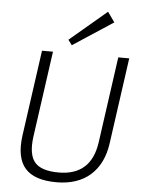

<svg xmlns="http://www.w3.org/2000/svg" viewBox="-62 -991 773 1046"><g transform="rotate(5 324.5 -468.0)"><path d="M287 7Q165 7 114.5 -51Q64 -109 80 -229L146 -700H206L140 -229Q127 -132 162.5 -89.5Q198 -47 294 -47Q471 -47 497 -229L563 -700H623L557 -229Q549 -172 527.5 -128.5Q506 -85 471.5 -54.5Q437 -24 390.5 -8.5Q344 7 287 7ZM525 -888 305 -744 284 -772 486 -943Z"/></g></svg>

Font: Pathway Extreme 8pt Thin
Style: Italic
Weight: 100
Italic angle: -8°
Designer: Eduardo Rodriguez Tunni
Foundry: Eduardo Rodriguez Tunni
Version: Version 1.000